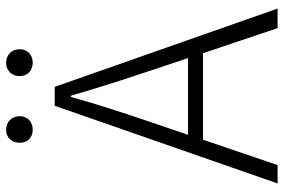

<svg xmlns="http://www.w3.org/2000/svg" viewBox="-170 -758 928 628"><g transform="rotate(-90 294.0 -444.0)"><path d="M183 -801C209 -801 228 -817 228 -844C228 -870 209 -888 183 -888C159 -888 141 -870 141 -844C141 -817 159 -801 183 -801ZM403 -801C428 -801 447 -817 447 -844C447 -870 428 -888 403 -888C378 -888 359 -870 359 -844C359 -817 378 -801 403 -801ZM8 0H68L151 -244H434L516 0H580L324 -729H262ZM167 -293 212 -425C241 -511 266 -587 291 -676H295C321 -587 345 -511 374 -425L418 -293Z"/></g></svg>

Font: Noto Sans TC Light
Style: Regular
Weight: 300
Designer: Ryoko NISHIZUKA 西塚涼子 (kana, bopomofo & ideographs); Paul D. Hunt (Latin, Greek & Cyrillic); Sandoll Communications 산돌커뮤니
Foundry: Adobe
Version: Version 2.004;hotconv 1.0.118;makeotfexe 2.5.65603